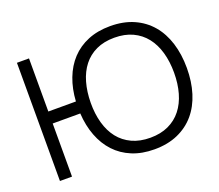

<svg xmlns="http://www.w3.org/2000/svg" viewBox="-124 -910 1251 1099"><g transform="rotate(-20 502.0 -360.0)"><path d="M70 0V-720H143.5V-396.5H311.5Q316 -472 339.8 -534.2Q363.5 -596.5 405.2 -641.2Q447 -686 506.5 -710.5Q566 -735 642 -735Q723 -735 785 -707.5Q847 -680 889 -630.5Q931 -581 952.5 -512Q974 -443 974 -360Q974 -277 952.5 -208Q931 -139 889 -89.5Q847 -40 785 -12.5Q723 15 642 15Q566 15 506.5 -9.5Q447 -34 405.2 -78.8Q363.5 -123.5 339.8 -185.8Q316 -248 311.5 -323.5H143.5V0ZM642 -55.5Q705.5 -55.5 753 -77.8Q800.5 -100 832.2 -140.2Q864 -180.5 880 -236.5Q896 -292.5 896 -360Q896 -427.5 880 -483.5Q864 -539.5 832.2 -579.8Q800.5 -620 753 -642.2Q705.5 -664.5 642 -664.5Q578.5 -664.5 531.2 -642.2Q484 -620 452.5 -579.8Q421 -539.5 405 -483.5Q389 -427.5 388.5 -360Q388 -292.5 403.8 -236.5Q419.5 -180.5 451.2 -140.2Q483 -100 530.8 -77.8Q578.5 -55.5 642 -55.5Z"/></g></svg>

Font: Vela Sans
Style: Regular
Weight: 400
Designer: Principal design: Mikhail Sharanda - project Manrope.
Design modification: Ravid Balaliev
Foundry: Mikhail Sharanda
Version: Version 1.001;August 23, 2023;FontCreator 14.0.0.2901 64-bit